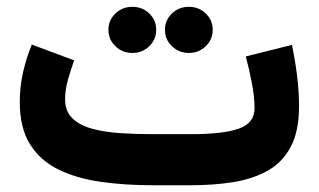

<svg xmlns="http://www.w3.org/2000/svg" viewBox="-20 -549 944 569"><path d="M544.9 0H432.1Q349.1 0 277.6 -10.3Q206.1 -20.5 152.3 -47.1Q98.6 -73.7 68.6 -122.1Q38.6 -170.4 38.6 -247.1Q38.6 -293.5 48.8 -336.9Q59.1 -380.4 74.2 -417L199.7 -370.1Q191.4 -346.7 182.1 -315.2Q172.9 -283.7 172.9 -254.9Q172.9 -219.7 194.3 -198.7Q215.8 -177.7 252.4 -167.7Q289.1 -157.7 335.4 -154.5Q381.8 -151.4 432.1 -151.4H546.4Q641.1 -151.4 687.7 -167.7Q734.4 -184.1 734.4 -228.5Q734.4 -261.7 726.3 -303.2Q718.3 -344.7 708.5 -381.8L845.2 -416Q855 -368.7 860.6 -322.8Q866.2 -276.9 866.2 -234.4Q866.2 -159.7 841.3 -113.3Q816.4 -66.9 772.2 -42.5Q728 -18.1 669.9 -9Q611.8 0 544.9 0ZM468.8 -460.4Q468.8 -489.3 489.5 -509Q510.3 -528.8 539.6 -528.8Q569.3 -528.8 589.8 -509Q610.4 -489.3 610.4 -460.4Q610.4 -432.1 589.8 -412.1Q569.3 -392.1 539.6 -392.1Q510.3 -392.1 489.5 -412.1Q468.8 -432.1 468.8 -460.4ZM301.3 -460.4Q301.3 -489.3 322 -509Q342.8 -528.8 372.1 -528.8Q401.9 -528.8 422.4 -509Q442.9 -489.3 442.9 -460.4Q442.9 -432.1 422.4 -412.1Q401.9 -392.1 372.1 -392.1Q342.8 -392.1 322 -412.1Q301.3 -432.1 301.3 -460.4Z"/></svg>

Font: Vazirmatn RD UI FD Black
Style: Regular
Weight: 900
Designer: Saber Rastikerdar
Foundry: Saber Rastikerdar
Version: Version 33.003